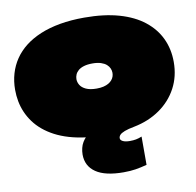

<svg xmlns="http://www.w3.org/2000/svg" viewBox="-109 -892 1338 1311"><g transform="rotate(-10 560.0 -236.5)"><path d="M643 307Q515 307 451 263Q387 219 387 139Q387 128 388.5 116.5Q390 105 392.5 94.5Q395 84 399 74Q403 64 408.5 55Q414 46 420.5 37.5Q427 29 435 21V28Q370 20 315.5 4Q261 -12 217.5 -35Q174 -58 140 -86.5Q106 -115 81.5 -148.5Q57 -182 41 -219Q25 -256 17.5 -295.5Q10 -335 10 -376Q10 -435 25.5 -488Q41 -541 71.5 -586Q102 -631 147.5 -666.5Q193 -702 254 -727.5Q315 -753 391.5 -766.5Q468 -780 560 -780Q698 -780 801 -750.5Q904 -721 972.5 -666.5Q1041 -612 1075.5 -538.5Q1110 -465 1110 -376Q1110 -276 1067 -195.5Q1024 -115 946.5 -61Q869 -7 767 13Q724 21 699.5 30.5Q675 40 665.5 50.5Q656 61 656 73Q656 87 673.5 95.5Q691 104 722 104Q745 104 764 100.5Q783 97 805 88V284Q764 295 727 301Q690 307 643 307ZM561 -288Q588 -288 608.5 -293Q629 -298 643.5 -306.5Q658 -315 667.5 -326.5Q677 -338 681 -350.5Q685 -363 685 -376Q685 -391 678.5 -406Q672 -421 658 -433.5Q644 -446 620 -454Q596 -462 561 -462Q526 -462 501.5 -454.5Q477 -447 462.5 -434.5Q448 -422 441.5 -406.5Q435 -391 435 -375Q435 -354 447 -334Q459 -314 487 -301Q515 -288 561 -288Z"/></g></svg>

Font: Climate Crisis
Style: Regular
Weight: 400
Version: Version 1.003